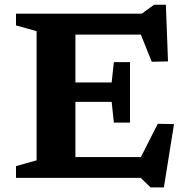

<svg xmlns="http://www.w3.org/2000/svg" viewBox="-20 -756 798 816"><path d="M532.5 -492V-363.5V-235H464L454.5 -323H216V-405.5H454.5L464 -492ZM694 -495 625 -493.5 558.5 -659 609 -609H216V-698H582.5L635 -736H685ZM554 -39.5 650.5 -230 719.5 -228.5 676.5 40.5H620L578 0H216V-88.5H598ZM48 0V-50L135.5 -74.5V-623.5L48 -648V-698H300.5V0Z"/></svg>

Font: Newsreader 9pt SemiBold
Style: Regular
Weight: 600
Designer: Hugues Gentile
Foundry: Production Type
Version: Version 1.003